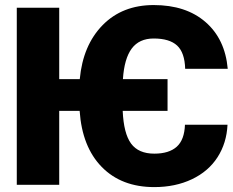

<svg xmlns="http://www.w3.org/2000/svg" viewBox="-20 -742 935 771"><path d="M217.8 -424.3H300.3Q313 -560.5 392.1 -641.1Q471.2 -721.7 597.2 -721.7Q726.6 -721.7 805.2 -653.6Q883.8 -585.4 894.5 -465.8H723.6Q721.7 -530.8 691.2 -559.1Q660.6 -587.4 597.2 -587.4Q539.1 -587.4 509 -547.1Q479 -506.8 473.6 -424.3H652.8V-296.9H472.7Q476.6 -206.1 506.3 -165.5Q536.1 -125 599.6 -125Q658.7 -125 689.7 -152.8Q720.7 -180.7 722.7 -241.2H893.6Q890.1 -167.5 853.5 -110.6Q816.9 -53.7 750.5 -22.2Q684.1 9.3 599.6 9.3Q467.8 9.3 388.7 -71.5Q309.6 -152.3 299.8 -296.9H217.8V0H47.4V-710.9H217.8Z"/></svg>

Font: Roboto
Style: Regular
Weight: 900
Designer: Google
Version: Version 2.001171; 2014